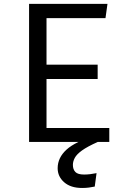

<svg xmlns="http://www.w3.org/2000/svg" viewBox="-20 -726 655 982"><path d="M217.9 -633.3V-395.4H479.5V-322.1H217.9V-71.3H539V0H128.7V-706.2H529.7L519.5 -633.3ZM466.7 -31.3 480 0Q427.2 23.6 399.7 43.3Q372.3 63.1 362.6 81.3Q352.8 99.5 352.8 117.4Q352.8 140.5 365.4 153.6Q377.9 166.7 410.3 166.7Q439 166.7 473.8 159.5L464.6 228.2Q449.2 231.3 434.6 233.3Q420 235.4 400 235.4Q341.5 235.4 308.2 206.2Q274.9 176.9 274.9 134.4Q274.9 80.5 320.3 39.2Q365.6 -2.1 466.7 -31.3Z"/></svg>

Font: FiraCode Nerd Font
Style: Regular
Weight: 400
Designer: Carrois Corporate, Edenspiekermann AG, Nikita Prokopov
Foundry: Carrois Corporate, Edenspiekermann AG, Nikita Prokopov
Version: Version 6.002;Nerd Fonts 3.4.0